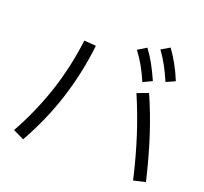

<svg xmlns="http://www.w3.org/2000/svg" viewBox="-138 -979 1213 1143"><g transform="rotate(20 469.0 -408.0)"><path d="M656.2 -494.1 726.6 -520.5Q776.4 -408.2 815.9 -286.1Q855.5 -164.1 890.6 -15.6L815.4 2Q782.2 -141.6 743.2 -262.2Q704.1 -382.8 656.2 -494.1ZM257.8 -681.6 333 -675.8Q312.5 -496.1 258.8 -329.1Q205.1 -162.1 116.2 -4.9L46.9 -38.1Q131.8 -191.4 184.1 -350.1Q236.3 -508.8 257.8 -681.6ZM570.3 -737.3 625 -770.5Q653.3 -732.4 676.3 -690.9Q699.2 -649.4 723.6 -594.7L667 -567.4Q644.5 -619.1 621.6 -659.7Q598.6 -700.2 570.3 -737.3ZM701.2 -787.1 754.9 -818.4Q784.2 -777.3 807.6 -734.9Q831.1 -692.4 852.5 -640.6L795.9 -615.2Q772.5 -669.9 750 -710.4Q727.5 -751 701.2 -787.1Z"/></g></svg>

Font: WEMIX Pretendard Variable
Style: Regular
Weight: 400
Designer: Base glyphs from Inter by Rasmus Andersson; Hangeul glyphs from Noto Sans CJK(Source Han Sans) by Jang Soo-young and Kan
Foundry: Kil Hyung-jin
Version: Version 1.000;Glyphs 3.2 (3208)